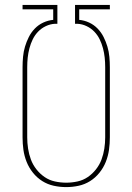

<svg xmlns="http://www.w3.org/2000/svg" viewBox="-20 -755 540 783"><path d="M250 8Q224 8 199 2.5Q174 -3 152.5 -16.5Q131 -30 114.5 -50.5Q98 -71 88.5 -95Q79 -119 75.5 -144Q72 -169 72 -195V-481Q72 -502 74 -523.5Q76 -545 82 -565Q88 -585 97.5 -604Q107 -623 122 -638.5Q137 -654 156.5 -663Q176 -672 197 -674V-717H72V-735H214V-658H204Q185 -657 167 -648.5Q149 -640 135.5 -626Q122 -612 113.5 -594.5Q105 -577 100 -558Q95 -539 93 -520Q91 -501 91 -481V-195Q91 -172 94.5 -149Q98 -126 106 -104.5Q114 -83 128.5 -64.5Q143 -46 162 -33Q181 -20 204 -15Q227 -10 250 -10Q273 -10 296 -15Q319 -20 338 -33Q357 -46 371.5 -64.5Q386 -83 394 -104.5Q402 -126 405.5 -149Q409 -172 409 -195V-481Q409 -501 407 -520Q405 -539 400 -558Q395 -577 386.5 -594.5Q378 -612 364.5 -626Q351 -640 333 -648.5Q315 -657 296 -658H286V-735H428V-717H303V-674Q324 -672 343.5 -663Q363 -654 378 -638.5Q393 -623 402.5 -604Q412 -585 418 -565Q424 -545 426 -523.5Q428 -502 428 -481V-195Q428 -169 424.5 -144Q421 -119 411.5 -95Q402 -71 385.5 -50.5Q369 -30 347.5 -16.5Q326 -3 301 2.5Q276 8 250 8Z"/></svg>

Font: Iosevka Thin
Style: Regular
Weight: 100
Monospace: yes
Designer: Belleve Invis
Foundry: Belleve Invis
Version: Version 32.5.0; ttfautohint (v1.8.4)